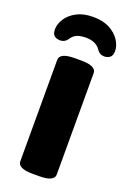

<svg xmlns="http://www.w3.org/2000/svg" viewBox="-144 -769 555 822"><g transform="rotate(20 133.0 -358.0)"><path d="M119 2Q83 2 66.5 -6.5Q50 -15 50 -30V-493Q50 -508 66.5 -516.5Q83 -525 119 -525H147Q183 -525 199.5 -516.5Q216 -508 216 -493V-30Q216 -15 199.5 -6.5Q183 2 147 2ZM133 -718Q178 -718 208.5 -701.5Q239 -685 254.5 -660.5Q270 -636 270 -612Q270 -592 259.5 -583.5Q249 -575 233 -575Q212 -575 200 -594Q179 -624 134 -624Q111 -624 95 -618Q79 -612 68 -596Q55 -575 32 -575Q16 -575 6 -583.5Q-4 -592 -4 -612Q-4 -637 12 -661.5Q28 -686 58.5 -702Q89 -718 133 -718Z"/></g></svg>

Font: Asap ExtraBold
Style: Regular
Weight: 800
Designer: Pablo Cosgaya
Foundry: Omnibus-Type
Version: Version 3.001; ttfautohint (v1.8.4.7-5d5b)